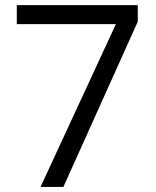

<svg xmlns="http://www.w3.org/2000/svg" viewBox="-20 -734 612 754"><path d="M139.2 0 435.1 -639.2H45.9V-713.9H521V-648.9L229 0Z"/></svg>

Font: Shl
Style: Regular
Weight: 400
Foundry: Saber Rastikerdar (saber.rastikerdar@gmail.com)
Version: Version 3.4.0